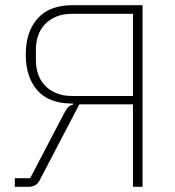

<svg xmlns="http://www.w3.org/2000/svg" viewBox="-20 -718 672 738"><path d="M37 -33H96L224 -278Q234 -298 242 -306Q250 -314 261 -316V-320H254Q166 -321 122.5 -372Q79 -423 79 -508Q79 -596 124.5 -647Q170 -698 258 -698H528V0H491V-317H285L135 -30Q127 -13 116 -6.5Q105 0 89 0H37ZM491 -349V-665H258Q222 -665 196 -654Q170 -643 152.5 -624.5Q135 -606 126.5 -581Q118 -556 118 -529V-485Q118 -458 126.5 -433Q135 -408 152.5 -389.5Q170 -371 196 -360Q222 -349 258 -349Z"/></svg>

Font: IBM Plex Sans ExtLt
Style: Regular
Weight: 200
Designer: Mike Abbink, Paul van der Laan, Pieter van Rosmalen
Foundry: Bold Monday
Version: Version 3.005